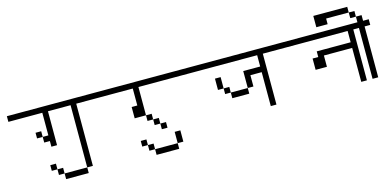

<svg xmlns="http://www.w3.org/2000/svg" viewBox="-86 -1400 4172 2050"><g transform="rotate(-15 2000.0 -375.0)"><path d="M1000 -625H750V-62.5H687.5V-625H437.5V-250H375V-312.5H312.5V-375H375V-625H0V-687.5H1000ZM250 -437.5H312.5V-375H250Z M375 0H312.5V-62.5H375ZM375 0H437.5V62.5H375ZM437.5 62.5H687.5V125H437.5ZM687.5 -62.5H750V62.5H687.5Z M2000 -625H1437.5V-312.5H1312.5V-437.5H1375V-625H1000V-687.5H2000ZM1437.5 -312.5H1500V-250H1437.5ZM1500 -250H1562.5V-187.5H1500ZM1562.5 -187.5H1625V-125H1562.5Z M1375 0H1312.5V-62.5H1375ZM1375 0H1437.5V62.5H1375ZM1437.5 62.5H1687.5V125H1437.5ZM1687.5 -62.5H1750V62.5H1687.5Z M3000 -625H2812.5V-62.5H2750V-437.5H2625V-312.5H2562.5V-500H2750V-625H2000V-687.5H3000ZM2250 -500H2312.5V-375H2250ZM2312.5 -375H2375V-312.5H2312.5ZM2375 -312.5H2562.5V-250H2375Z M4000 -625H3812.5V-62.5H3750V-437.5H3437.5V-312.5H3312.5V-437.5H3375V-500H3750V-625H3000V-687.5H4000Z M3812.5 -812.5H3437.5V-875H3812.5ZM3750 -687.5H3875V-750H3937.5V-687.5H4000V-625H3937.5V-62.5H3875V-625H3750ZM3812.5 -812.5H3875V-750H3812.5Z M3562.5 -750H3437.5V-875H3562.5Z"/></g></svg>

Font: 寒蝉点阵体 16px
Style: Regular
Weight: 400
Designer: Designed by Warren2060
Foundry: ChillType
Version: Version 1.000